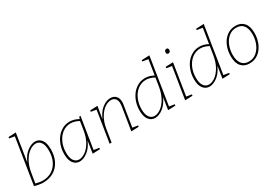

<svg xmlns="http://www.w3.org/2000/svg" viewBox="30 -1676 3677 2593"><g transform="rotate(-30 1868.5 -379.5)"><path d="M512 -332Q512 -231 473.5 -154Q435 -77 364.5 -35Q294 7 201 7Q140 7 65 -15L178 -727L96 -741L99 -761L215 -766L147 -338Q188 -433 252.5 -481.5Q317 -530 378 -530Q437 -530 474.5 -481.5Q512 -433 512 -332ZM480 -330Q480 -418 450 -460Q420 -502 372 -502Q326 -502 274.5 -467Q223 -432 181.5 -361.5Q140 -291 124 -190L99 -37Q158 -20 208 -20Q289 -20 350.5 -58.5Q412 -97 446 -167Q480 -237 480 -330Z M1006 -35 1089 -22 1086 -2 971 2 1000 -186Q959 -91 894 -42Q829 7 769 7Q710 7 672 -41.5Q634 -90 634 -185Q634 -278 670.5 -357.5Q707 -437 771.5 -483.5Q836 -530 915 -530Q982 -530 1053 -491L1064 -523H1084ZM1022 -333 1043 -466Q976 -503 914 -503Q844 -503 787 -460.5Q730 -418 698 -345.5Q666 -273 666 -188Q666 -104 696.5 -62.5Q727 -21 775 -21Q821 -21 872 -55.5Q923 -90 964.5 -160.5Q1006 -231 1022 -333Z M1610 -35 1693 -22 1690 -2 1573 2 1631 -358Q1634 -379 1634 -398Q1634 -450 1609.5 -476Q1585 -502 1545 -502Q1498 -502 1447 -468Q1396 -434 1354.5 -363.5Q1313 -293 1297 -191L1267 0H1236L1314 -487L1231 -501L1234 -521L1350 -526L1317 -334Q1361 -434 1424.5 -482Q1488 -530 1550 -530Q1602 -530 1634 -498Q1666 -466 1666 -404Q1666 -381 1662 -360Z M2298 -766 2182 -35 2265 -22 2262 -2 2147 2 2176 -186Q2135 -91 2070 -42Q2005 7 1945 7Q1886 7 1848 -41.5Q1810 -90 1810 -185Q1810 -278 1846.5 -357.5Q1883 -437 1947.5 -483.5Q2012 -530 2091 -530Q2156 -530 2224 -494L2261 -727L2173 -742L2176 -761ZM2198 -333 2219 -466Q2152 -503 2090 -503Q2020 -503 1963 -460.5Q1906 -418 1874 -345.5Q1842 -273 1842 -188Q1842 -104 1872.5 -62.5Q1903 -21 1951 -21Q1997 -21 2047.5 -55.5Q2098 -90 2139.5 -160.5Q2181 -231 2198 -333Z M2528 -526 2450 -35 2532 -22 2529 -2 2413 2 2491 -487 2408 -501 2411 -521ZM2506 -689Q2506 -705 2516 -716.5Q2526 -728 2541 -728Q2554 -728 2561 -719.5Q2568 -711 2568 -697Q2568 -680 2558.5 -669Q2549 -658 2534 -658Q2521 -658 2513.5 -666.5Q2506 -675 2506 -689Z M3146 -766 3030 -35 3113 -22 3110 -2 2995 2 3024 -186Q2983 -91 2918 -42Q2853 7 2793 7Q2734 7 2696 -41.5Q2658 -90 2658 -185Q2658 -278 2694.5 -357.5Q2731 -437 2795.5 -483.5Q2860 -530 2939 -530Q3004 -530 3072 -494L3109 -727L3021 -742L3024 -761ZM3046 -333 3067 -466Q3000 -503 2938 -503Q2868 -503 2811 -460.5Q2754 -418 2722 -345.5Q2690 -273 2690 -188Q2690 -104 2720.5 -62.5Q2751 -21 2799 -21Q2845 -21 2895.5 -55.5Q2946 -90 2987.5 -160.5Q3029 -231 3046 -333Z M3679 -319Q3679 -235 3648.5 -160.5Q3618 -86 3559 -39.5Q3500 7 3418 7Q3337 7 3290 -45.5Q3243 -98 3243 -205Q3243 -289 3273.5 -363.5Q3304 -438 3363 -484Q3422 -530 3504 -530Q3585 -530 3632 -477Q3679 -424 3679 -319ZM3275 -208Q3275 -117 3313 -68.5Q3351 -20 3423 -20Q3491 -20 3542 -62.5Q3593 -105 3620 -173Q3647 -241 3647 -316Q3647 -407 3609.5 -455Q3572 -503 3499 -503Q3430 -503 3379 -460.5Q3328 -418 3301.5 -350Q3275 -282 3275 -208Z"/></g></svg>

Font: Bitter Pro ExtraLight
Style: Italic
Weight: 275
Italic angle: -9°
Designer: Sol Matas, and Bitter project Authors
Foundry: Sol Matas
Version: Version 1.010